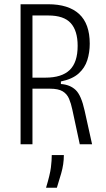

<svg xmlns="http://www.w3.org/2000/svg" viewBox="-20 -680 500 905"><path d="M77 0V-660H207Q303 -660 353 -614Q403 -568 403 -474Q403 -433 391.5 -396.5Q380 -360 350.5 -333.5Q321 -307 267 -296V-284Q310 -281 336.5 -256Q363 -231 379 -158L414 0H356L321 -163Q315 -192 305.5 -214.5Q296 -237 275.5 -249.5Q255 -262 215 -262H133V0ZM133 -314H194Q271 -314 308.5 -350Q346 -386 346 -464Q346 -535 313.5 -571Q281 -607 208 -607H133ZM197 205Q216 142 220 109Q224 76 224 51H281Q281 94 268.5 137Q256 180 248 205Z"/></svg>

Font: Bricolage Grotesque 12pt Condensed ExtraLight
Style: Regular
Weight: 200
Width: 3
Designer: Mathieu Triay
Foundry: Atelier Triay
Version: Version 1.001; ttfautohint (v1.8.4.7-5d5b);gftools[0.9.33.de